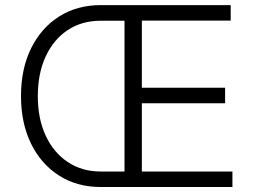

<svg xmlns="http://www.w3.org/2000/svg" viewBox="-20 -748 1017 768"><path d="M382.3 0Q288.1 0 216.3 -45.7Q144.5 -91.3 104.2 -173.3Q64 -255.4 64 -363.3Q64 -472.7 104.2 -554.4Q144.5 -636.2 216.3 -681.9Q288.1 -727.5 382.3 -727.5H902.8V-665.5H547.4V-397H880.4V-335H547.4V-62H909.7V0ZM478 -62V-665H382.3Q307.6 -665 251.2 -627.9Q194.8 -590.8 163.1 -522.9Q131.3 -455.1 131.3 -363.3Q131.3 -272.9 162.8 -205.3Q194.3 -137.7 251 -99.9Q307.6 -62 382.3 -62Z"/></svg>

Font: Inter Light
Style: Regular
Weight: 300
Designer: Rasmus Andersson
Foundry: rsms
Version: Version 4.000;git-a52131595